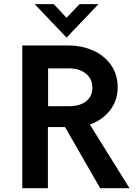

<svg xmlns="http://www.w3.org/2000/svg" viewBox="-20 -932 674 952"><path d="M622 1H476.5L302.5 -302H217.5V1H90.5V-706.5H319Q383 -706.5 439 -682.8Q495 -659 530.5 -610Q563.5 -562.5 563.5 -498.5Q563.5 -453.5 545.5 -417Q527.5 -380.5 496.5 -354.5Q465.5 -328.5 425.5 -314.5ZM330.5 -405.5Q383 -408 410.5 -432.8Q438 -457.5 438 -496.5Q438 -541 406 -567Q374 -593 320 -593H218.5V-405.5ZM310 -745.5 152 -911.5H246.5L310 -844L374.5 -911.5H468.5Z"/></svg>

Font: Acari Sans
Style: Bold
Weight: 700
Designer: Alfredo Marco Pradil and Stefan Peev (font) & Cristiano Sobral (main changes)
Foundry: Alfredo Marco Pradil and Stefan Peev (font) & Cristiano Sobral (main changes)
Version: Version 1.063; ttfautohint (v1.8.3)